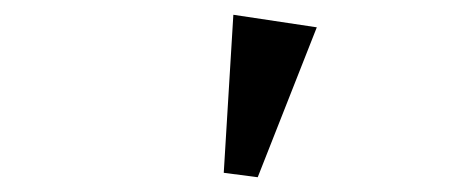

<svg xmlns="http://www.w3.org/2000/svg" viewBox="-20 -812 640 260"><path d="M283 -578 296 -792 409 -775 329 -572Z"/></svg>

Font: IBM Plex Serif Medm
Style: Regular
Weight: 500
Designer: Mike Abbink, Paul van der Laan, Pieter van Rosmalen
Foundry: Bold Monday
Version: Version 3.001